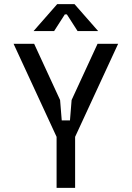

<svg xmlns="http://www.w3.org/2000/svg" viewBox="-20 -913 640 933"><path d="M46 -700H146L272 -427L280 -328H320L328 -427L454 -700H554L345 -248V0H255V-248ZM143 -762 258 -893H342L457 -762H357L305 -843H295L243 -762Z"/></svg>

Font: Fliege Mono Thin
Style: Regular
Weight: 100
Version: Version 0.020;Glyphs 3.3 (3306)